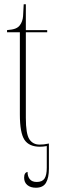

<svg xmlns="http://www.w3.org/2000/svg" viewBox="-20 -677 269 899"><path d="M167 10Q116 10 94.5 -22.5Q73 -55 73 -141V-526H13V-536Q39 -538 52.5 -543.5Q66 -549 73 -559Q86 -576 88 -601Q90 -626 91 -657H101V-536H201V-526H101V-125Q101 -50 117.5 -25Q134 0 165 0Q176 0 185.5 -1Q195 -2 209 -5V113Q209 155 195.5 178.5Q182 202 148 202Q123 202 108 189.5Q93 177 93 155Q93 131 109 128Q109 149 119.5 162Q130 175 152 175Q178 175 188.5 159Q199 143 199 108V7Q180 10 167 10Z"/></svg>

Font: Noto Serif Display ExtraCondensed Thin
Style: Regular
Weight: 100
Width: 2
Designer: Monotype Design Team
Foundry: Monotype Imaging Inc.
Version: Version 2.009